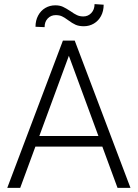

<svg xmlns="http://www.w3.org/2000/svg" viewBox="-20 -907 665 927"><path d="M15.1 0ZM474.1 -199.2H150.9L77.6 0H15.1L283.7 -710.9H327.6H340.8L609.9 0H547.4ZM455.1 -250.5 312.5 -637.7 169.9 -250.5ZM384.8 -780.3Q360.8 -780.3 344.7 -787.6Q328.6 -794.9 309.6 -809.1Q292.5 -821.8 279.8 -827.9Q267.1 -834 249 -834Q226.1 -834 210.7 -818.1Q195.3 -802.2 195.3 -775.9L151.4 -777.8Q151.4 -808.1 164.1 -831.8Q176.8 -855.5 198.5 -868.4Q220.2 -881.3 247.1 -881.3Q268.1 -881.3 283.4 -874.3Q298.8 -867.2 320.3 -853Q337.9 -840.3 351.6 -834Q365.2 -827.6 382.3 -827.6Q405.3 -827.6 420.9 -844.2Q436.5 -860.8 436.5 -887.2L480.5 -884.3Q480.5 -853.5 467.8 -829.8Q455.1 -806.2 433.1 -793.2Q411.1 -780.3 384.8 -780.3Z"/></svg>

Font: Heebo Light
Style: Regular
Weight: 300
Designer: Oded Ezer
Foundry: Meir Sadan
Version: Version 2.001; ttfautohint (v1.5.14-ce02) -l 8 -r 50 -G 200 